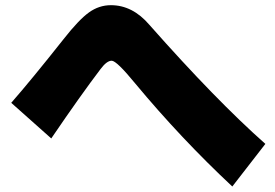

<svg xmlns="http://www.w3.org/2000/svg" viewBox="-20 -713 1040 726"><path d="M22.5 -324.2Q98.6 -411.1 220.7 -565.4Q278.3 -638.7 316.4 -666Q354.5 -693.4 399.4 -693.4Q481.4 -693.4 544.9 -619.1Q796.9 -334 983.4 -168.9L858.4 -7.8Q665 -188.5 491.2 -397.5Q420.9 -483.4 402.3 -483.4Q383.8 -483.4 360.4 -452.1Q286.1 -354.5 173.8 -189.5Z"/></svg>

Font: GenEi M Gothic v2 Black
Style: Regular
Weight: 900
Version: Version 2.0